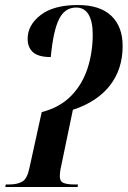

<svg xmlns="http://www.w3.org/2000/svg" viewBox="-20 -744 508 764"><path d="M1 0 3 -10H17Q48 -10 68 -21Q88 -32 97 -75L146 -298Q217 -316 262 -361.5Q307 -407 328 -471Q349 -535 349 -607Q349 -658 332.5 -686Q316 -714 283 -714Q238 -714 215 -668Q192 -622 182 -517Q133 -517 111.5 -536Q90 -555 90 -590Q90 -644 141.5 -684Q193 -724 290 -724Q378 -724 423 -681Q468 -638 468 -561Q468 -469 417.5 -404Q367 -339 270 -307L224 -86Q220 -69 219 -58.5Q218 -48 218 -43Q218 -22 233 -16Q248 -10 276 -10H290L289 0Z"/></svg>

Font: Noto Serif Display Condensed SemiBold
Style: Italic
Weight: 600
Width: 3
Italic angle: -12°
Designer: Monotype Design Team
Foundry: Monotype Imaging Inc.
Version: Version 2.009